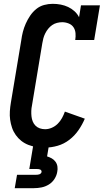

<svg xmlns="http://www.w3.org/2000/svg" viewBox="-20 -763 542 1003"><path d="M216 8Q193 8 171 5Q149 2 128.5 -6Q108 -14 91.5 -27Q75 -40 62.5 -57.5Q50 -75 43 -95.5Q36 -116 33 -137.5Q30 -159 31.5 -182Q33 -205 37 -228L91 -552Q94 -575 99.5 -596.5Q105 -618 114.5 -639.5Q124 -661 137.5 -681Q151 -701 169.5 -716Q188 -731 210.5 -737Q233 -743 255 -743Q277 -743 297.5 -739Q318 -735 336 -726.5Q354 -718 369 -704.5Q384 -691 393 -673L403 -735H502L472 -554H373Q376 -572 374.5 -589.5Q373 -607 364 -620.5Q355 -634 338.5 -640.5Q322 -647 305 -647Q292 -647 278 -643.5Q264 -640 252.5 -632Q241 -624 232 -613Q223 -602 216.5 -589Q210 -576 206.5 -563Q203 -550 201 -537L147 -212Q144 -198 143.5 -183.5Q143 -169 144.5 -155Q146 -141 151 -128.5Q156 -116 165.5 -106.5Q175 -97 188 -92.5Q201 -88 216 -88Q233 -88 250.5 -95.5Q268 -103 281.5 -116.5Q295 -130 304 -146.5Q313 -163 319 -180L423 -143Q410 -112 390 -83Q370 -54 342 -32.5Q314 -11 281 -1.5Q248 8 216 8ZM57 220 69 150H169Q173 150 177.5 149.5Q182 149 186 147.5Q190 146 193.5 142.5Q197 139 197 135Q198 131 195.5 127.5Q193 124 189.5 122.5Q186 121 182 120.5Q178 120 174 120H133L153 0H235L226 54Q239 58 250.5 64.5Q262 71 270 82Q278 93 280 107Q282 121 279 135Q276 154 264.5 172Q253 190 235 201Q217 212 197 216Q177 220 157 220Z"/></svg>

Font: Iosevka Gothic
Style: Bold Italic
Weight: 700
Italic angle: -9°
Monospace: yes
Designer: Belleve Invis
Foundry: Belleve Invis
Version: Version 15.5.1; ttfautohint (v1.8.4)